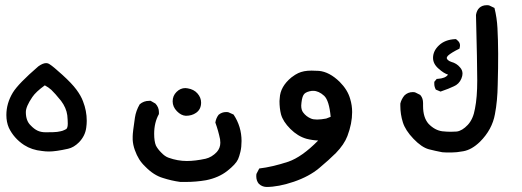

<svg xmlns="http://www.w3.org/2000/svg" viewBox="-20 -409 2040 751"><path d="M4.9 41Q4.9 -4.9 30.3 -46.9Q51.8 -82 129.9 -149.4Q147.5 -162.1 160.2 -162.1Q168 -162.1 174.8 -157.2Q187.5 -149.4 224.1 -116.2Q260.7 -83 278.8 -58.6Q296.9 -34.2 304.7 -12.7Q319.3 24.4 319.3 63.5Q319.3 76.2 317.4 89.8Q313.5 122.1 289.1 147.5Q268.6 168 246.1 172.9Q198.2 183.6 171.9 183.6Q158.2 183.6 144.5 181.6Q104.5 177.7 74.2 158.2Q34.2 131.8 14.6 90.8Q4.9 68.4 4.9 41ZM81.1 29.3Q81.1 63.5 99.6 81.1Q113.3 95.7 127 102.1Q140.6 108.4 158.2 108.4Q194.3 108.4 203.6 106.9Q212.9 105.5 216.8 104.5Q220.7 103.5 224.6 102.5Q232.4 99.6 239.3 95.7Q245.1 90.8 245.1 74.2Q245.1 61.5 243.2 42Q239.3 12.7 218.8 -14.6Q194.3 -44.9 180.7 -57.6Q169.9 -67.4 155.3 -75.2Q120.1 -49.8 106.4 -29.3Q81.1 7.8 81.1 29.3Z M499 137.7Q499 129.9 499 124Q499 109.4 507.8 50.8Q511.7 24.4 526.4 -1Q542 -14.6 563.5 -14.6Q565.4 -14.6 569.3 -14.6L587.9 -3.9Q601.6 10.7 601.6 29.3Q601.6 32.2 601.6 37.1Q583 70.3 583 114.3Q583 143.6 589.8 160.2Q596.7 173.8 610.4 187.5Q625 203.1 639.6 208Q674.8 220.7 710.9 220.7Q743.2 220.7 784.2 211.9Q808.6 206.1 828.1 185.5Q841.8 169.9 841.8 149.4Q841.8 142.6 840.8 135.7Q834 102.5 822.3 70.3Q825.2 52.7 835 40Q847.7 29.3 864.3 29.3Q872.1 29.3 874 30.3L893.6 39.1Q924.8 85.9 924.8 142.6Q924.8 166 920.4 184.6Q916 203.1 911.1 213.9Q902.3 233.4 868.7 259.8Q835 286.1 786.1 295.9Q747.1 302.7 705.1 302.7Q690.4 302.7 685.5 302.7Q650.4 297.9 617.2 287.1Q581.1 276.4 548.8 243.2Q534.2 229.5 524.4 213.9Q514.6 198.2 507.3 177.7Q500 157.2 499 137.7ZM705.1 -64.5Q710 -64.5 713.9 -63.5Q738.3 -59.6 752.4 -43.5Q766.6 -27.3 766.6 -7.8Q766.6 18.6 747.1 32.2Q730.5 43.9 707 43.9Q688.5 43 671.9 25.9Q655.3 8.8 655.3 -12.7Q655.3 -34.2 670.4 -49.3Q685.5 -64.5 705.1 -64.5Z M982.4 280.3Q982.4 272.5 983.4 270.5L994.1 250Q1044.9 244.1 1107.4 223.6Q1161.1 205.1 1224.6 140.6Q1201.2 139.6 1178.7 133.8Q1144.5 124 1115.7 95.2Q1086.9 66.4 1079.1 38.1Q1073.2 14.6 1073.2 -13.7Q1073.2 -19.5 1074.2 -25.4Q1076.2 -70.3 1120.1 -106.4Q1135.7 -118.2 1146.5 -123Q1157.2 -127.9 1169.9 -130.4Q1182.6 -132.8 1198.7 -132.8Q1214.8 -132.8 1227.5 -131.8Q1268.6 -127.9 1308.6 -88.9Q1339.8 -57.6 1349.6 -22.5Q1357.4 2.9 1357.4 29.3Q1357.4 74.2 1338.9 123Q1326.2 156.2 1293.9 189.5Q1267.6 215.8 1228.5 248.5Q1189.5 281.2 1129.4 301.8Q1069.3 322.3 1021.5 322.3Q1003.9 321.3 992.2 309.6Q982.4 297.9 982.4 280.3ZM1205.1 -53.7Q1203.1 -53.7 1200.2 -53.7Q1179.7 -50.8 1170.9 -42.5Q1162.1 -34.2 1159.2 -7.8Q1158.2 -2 1158.2 3.9Q1158.2 21.5 1166 31.2Q1177.7 46.9 1196.3 54.7Q1205.1 58.6 1220.2 58.6Q1235.4 58.6 1255.9 54.7L1273.4 47.9Q1267.6 -15.6 1248 -34.2Q1226.6 -53.7 1205.1 -53.7Z M1634.8 -5.9V5.9Q1634.8 50.8 1656.2 75.2Q1680.7 100.6 1710 104.5Q1728.5 106.4 1742.7 106.4Q1756.8 106.4 1766.6 105.5Q1788.1 102.5 1809.6 79.6Q1831.1 56.6 1837.9 15.6Q1846.7 -28.3 1846.7 -94.2Q1846.7 -160.2 1841.8 -350.6Q1844.7 -368.2 1854.5 -377.9Q1866.2 -388.7 1883.8 -388.7Q1891.6 -388.7 1893.6 -387.7L1914.1 -377.9Q1923.8 -338.9 1925.8 -298.8Q1930.7 -210 1926.8 -78.1Q1925.8 -13.7 1916 37.1Q1905.3 97.7 1857.4 145.5Q1825.2 176.8 1792 182.6Q1765.6 187.5 1745.1 187.5Q1718.8 187.5 1710 186.5Q1683.6 181.6 1657.2 174.8Q1628.9 167 1597.2 133.8Q1565.4 100.6 1555.7 69.3Q1545.9 38.1 1545.9 4.9Q1545.9 -2.9 1545.9 -3.9Q1549.8 -20.5 1561.5 -35.2Q1575.2 -48.8 1594.7 -48.8Q1602.5 -48.8 1605.5 -46.9L1623 -38.1L1625 -36.1Q1634.8 -24.4 1634.8 -5.9ZM1684.6 -58.6Q1678.7 -70.3 1678.7 -80.1Q1678.7 -83 1678.7 -88.9L1688.5 -100.6H1692.4Q1722.7 -102.5 1732.4 -117.2Q1715.8 -122.1 1695.3 -140.6Q1673.8 -159.2 1673.8 -182.6Q1673.8 -210 1697.3 -231.9Q1720.7 -253.9 1759.8 -255.9H1763.7Q1768.6 -252 1770.5 -250Q1779.3 -242.2 1779.3 -231.4Q1779.3 -227.5 1777.3 -218.8Q1745.1 -203.1 1732.4 -191.4Q1727.5 -186.5 1727.5 -181.6Q1727.5 -178.7 1731.9 -174.3Q1736.3 -169.9 1745.1 -167Q1766.6 -161.1 1779.3 -145.5Q1789.1 -134.8 1789.1 -121.1Q1789.1 -112.3 1784.7 -101.6Q1780.3 -90.8 1772.5 -83Q1764.6 -75.2 1754.9 -71.3Q1737.3 -62.5 1703.1 -50.8Z"/></svg>

Font: JasonHandwriting2
Style: SemiBold
Weight: 600
Version: Version 1.04.7